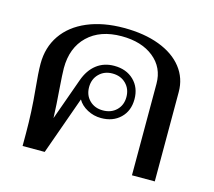

<svg xmlns="http://www.w3.org/2000/svg" viewBox="-86 -675 871 780"><g transform="rotate(15 349.0 -285.0)"><path d="M626 -376V0H530V-385Q530 -453 479 -494Q428 -535 344 -535Q254 -535 202 -485Q150 -435 150 -349Q150 -327 155 -259Q160 -198 162 -142L225 -318Q241 -363 272 -387Q303 -411 346 -411Q397 -411 428.5 -380.5Q460 -350 460 -301Q460 -252 429 -222Q398 -192 348 -192Q317 -192 290 -206.5Q263 -221 250 -244L163 0H70V-53Q70 -144 61 -235Q54 -305 54 -342Q54 -411 89.5 -462.5Q125 -514 191 -542Q257 -570 345 -570Q430 -570 493.5 -546Q557 -522 591.5 -478Q626 -434 626 -376ZM269 -301Q269 -267 291 -245.5Q313 -224 347 -224Q382 -224 404 -245.5Q426 -267 426 -301Q426 -335 404 -357Q382 -379 347 -379Q313 -379 291 -357Q269 -335 269 -301Z"/></g></svg>

Font: Fahkwang
Style: Regular
Weight: 400
Version: Version 1.000; ttfautohint (v1.6)